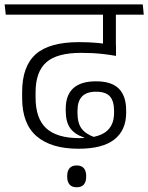

<svg xmlns="http://www.w3.org/2000/svg" viewBox="-36 -650 656 850"><path d="M362.5 -585H575.5L570.5 -630.5H357.5ZM476.5 -600.5H420.5V-481H476.5ZM-10.5 -585H600.5L596 -630.5H-15.5ZM420 -601.5V-424L477 -402.5V-601.5ZM62 -242.5V-216.5Q62 -101.5 126.5 -46.5Q191 8.5 311.5 8.5Q418 8.5 470.2 -32.5Q522.5 -73.5 522.5 -151V-161.5Q522.5 -225 490.2 -257.5Q458 -290 389 -290Q322 -290 288.5 -259.5Q255 -229 255 -168.5V-160Q255 -110.5 274.5 -83Q294 -55.5 336.5 -41V-34.5L383.5 -42Q342.5 -57 324.8 -81.2Q307 -105.5 307 -151V-159Q307 -202 327.2 -223Q347.5 -244 389 -244Q432.5 -244 450.8 -223Q469 -202 469 -158.5V-150.5Q469 -93.5 432 -66Q395 -38.5 315.5 -38.5Q216.5 -38.5 169 -81.8Q121.5 -125 121.5 -218.5V-241Q121.5 -332 168.8 -374Q216 -416 323 -416Q348.5 -416 373.2 -414.8Q398 -413.5 423.8 -410.5Q449.5 -407.5 477.5 -402.5V-448.5Q434.5 -456.5 395.5 -460Q356.5 -463.5 314 -463.5Q182.5 -463.5 122.2 -410Q62 -356.5 62 -242.5ZM303.5 179Q325 179 335.2 166.8Q345.5 154.5 345.5 133Q345.5 132.5 345.5 131Q345.5 129.5 345.5 128.5Q345.5 107 335.2 94.8Q325 82.5 303.5 82.5Q282 82.5 271.8 94.8Q261.5 107 261.5 128.5Q261.5 129.5 261.5 131Q261.5 132.5 261.5 133Q261.5 154.5 271.8 166.8Q282 179 303.5 179Z"/></svg>

Font: Anek Devanagari Light
Style: Regular
Weight: 300
Designer: Kailash Malviya (Devanagari) & Yesha Goshar (Latin)
Foundry: Ek Type
Version: Version 1.003